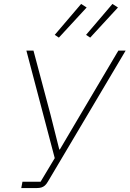

<svg xmlns="http://www.w3.org/2000/svg" viewBox="-20 -955 658 975"><path d="M88 0 94 -32H186L258 -152L114 -698H150L237 -371L281 -196H284L382 -362L581 -698H618L224 -34Q216 -20 208 -13Q200 -6 190 -3Q180 0 166 0ZM420 -917 279 -764 258 -778 392 -935ZM579 -917 438 -764 417 -778 551 -935Z"/></svg>

Font: IBM Plex Sans ExtraLight
Style: Italic
Weight: 250
Italic angle: -11.31°
Designer: Mike Abbink, Paul van der Laan, Pieter van Rosmalen
Foundry: Bold Monday
Version: Version 3.201